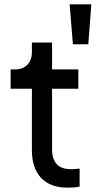

<svg xmlns="http://www.w3.org/2000/svg" viewBox="-20 -859 466 885"><path d="M291 6Q302 6 318 5Q334 4 347 1V-82Q338 -81 328 -80Q318 -79 310 -79Q261 -79 240.5 -103.5Q220 -128 220 -169V-450H341V-539H220V-663H127V-619Q127 -582 106 -560.5Q85 -539 49 -539H29V-450H127V-166Q127 -84 169.5 -39Q212 6 291 6ZM316 -655H387L401 -839H301Z"/></svg>

Font: Plus Jakarta Sans Medium
Style: Regular
Weight: 500
Designer: Gumpita Rahayu
Foundry: Tokotype
Version: Version 2.004; ttfautohint (v1.8.3)